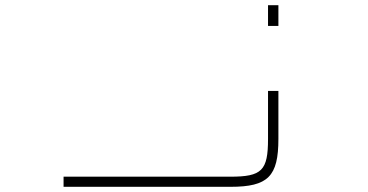

<svg xmlns="http://www.w3.org/2000/svg" viewBox="-20 -720 1418 740"><path d="M1013 -700V-620H1053V-700ZM225 0H868.5C1013 0 1053 -40 1053 -184.5V-369.5H1013V-184.5C1013 -62.5 989.5 -39 867.5 -39H225Z"/></svg>

Font: Melete UltraLight
Style: Regular
Weight: 200
Width: 6
Designer: Sora Sagano
Foundry: DOT COLON
Version: Version 0.200;FEAKit 1.0